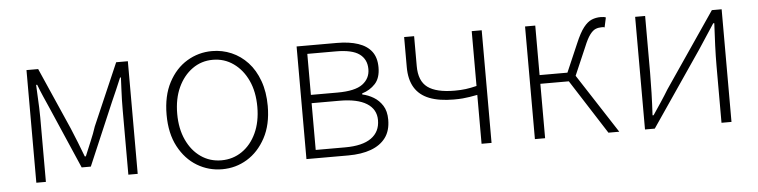

<svg xmlns="http://www.w3.org/2000/svg" viewBox="-39 -715 3554 900"><g transform="rotate(-5 1737.5 -265.0)"><path d="M102 0V-530H157L285 -239Q299 -205 312.5 -171.5Q326 -138 339 -103H344Q358 -138 372.5 -171.5Q387 -205 398 -239L524 -530H579V0H535V-303Q535 -324 535.5 -350Q536 -376 537.5 -403.5Q539 -431 540 -457H536Q524 -428 512 -400.5Q500 -373 488 -346L363 -53H320L193 -346Q181 -373 169 -400.5Q157 -428 146 -457H141Q142 -431 143.5 -403.5Q145 -376 146 -350Q147 -324 147 -303V0Z M976 13Q912 13 858 -19.5Q804 -52 771 -114Q738 -176 738 -264Q738 -353 771 -415.5Q804 -478 858 -510.5Q912 -543 976 -543Q1024 -543 1067 -524.5Q1110 -506 1143 -470.5Q1176 -435 1195 -382.5Q1214 -330 1214 -264Q1214 -176 1180.5 -114Q1147 -52 1093.5 -19.5Q1040 13 976 13ZM976 -29Q1030 -29 1073 -58.5Q1116 -88 1140.5 -141Q1165 -194 1165 -264Q1165 -335 1140.5 -388Q1116 -441 1073 -471.5Q1030 -502 976 -502Q922 -502 879.5 -471.5Q837 -441 812.5 -388Q788 -335 788 -264Q788 -194 812.5 -141Q837 -88 879.5 -58.5Q922 -29 976 -29Z M1373 0V-530H1563Q1621 -530 1662.5 -516Q1704 -502 1725.5 -473.5Q1747 -445 1747 -399Q1747 -349 1722 -322Q1697 -295 1660 -284V-279Q1688 -273 1713 -258Q1738 -243 1754.5 -217Q1771 -191 1771 -151Q1771 -99 1746.5 -66Q1722 -33 1677 -16.5Q1632 0 1570 0ZM1420 -298H1545Q1628 -298 1663.5 -324.5Q1699 -351 1699 -395Q1699 -441 1665 -466Q1631 -491 1554 -491H1420ZM1420 -39H1559Q1640 -39 1681.5 -68.5Q1723 -98 1723 -153Q1723 -204 1679 -231.5Q1635 -259 1551 -259H1420Z M2197 0V-230Q2176 -226 2160 -223.5Q2144 -221 2127.5 -219.5Q2111 -218 2086 -218Q2017 -218 1971 -236Q1925 -254 1902 -292Q1879 -330 1879 -389V-530H1926V-389Q1926 -319 1966.5 -289Q2007 -259 2094 -259Q2122 -259 2145.5 -262Q2169 -265 2197 -272V-530H2244V0Z M2448 0V-530H2496V-297H2627L2684 -429Q2705 -479 2724 -503Q2743 -527 2762.5 -535Q2782 -543 2805 -543Q2812 -543 2819 -542Q2826 -541 2829 -539L2819 -493Q2815 -495 2812 -495Q2809 -495 2803 -495Q2789 -495 2776 -489.5Q2763 -484 2749.5 -466Q2736 -448 2721 -411L2664 -279L2845 0H2794L2630 -256H2496V0Z M2966 0V-530H3013V-263Q3013 -220 3011.5 -168Q3010 -116 3007 -63H3012Q3029 -88 3050.5 -120.5Q3072 -153 3087 -178L3327 -530H3373V0H3326V-267Q3326 -311 3328 -363Q3330 -415 3333 -468H3328Q3312 -443 3290 -410Q3268 -377 3252 -352L3012 0Z"/></g></svg>

Font: Noto Sans TC ExtraLight
Style: Regular
Weight: 250
Designer: Ryoko NISHIZUKA  (kana, bopomofo & ideographs); Paul D. Hunt (Latin, Greek & Cyrillic); Sandoll Communications , Soo-you
Foundry: Adobe
Version: Version 2.004-H2;hotconv 1.0.118;makeotfexe 2.5.65603